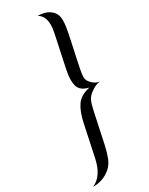

<svg xmlns="http://www.w3.org/2000/svg" viewBox="-232 -816 759 978"><g transform="rotate(-30 147.5 -326.5)"><path d="M119.1 -183.6Q132.3 -246.6 156.7 -280.8Q180.7 -314.9 234.9 -326.2Q185.5 -337.9 176.3 -372.1Q171.9 -386.7 171.9 -406.2Q171.9 -433.1 179.7 -469.2L219.2 -655.3Q224.6 -681.2 224.6 -702.1Q224.6 -754.9 189 -773.9H191.9Q248 -773.9 275.9 -738.3Q289.6 -720.2 289.6 -691.9V-688Q289.1 -658.7 280.3 -617.2L243.2 -442.4Q235.4 -406.7 235.4 -386.7Q235.4 -366.2 251.5 -351.1Q271 -329.1 295.9 -326.2Q270 -323.7 240.7 -301.8Q218.8 -286.6 210 -266.1Q201.2 -246.1 193.8 -210.4L156.7 -35.6Q147.5 5.9 136.2 35.2Q123.5 66.4 101.1 85.4Q57.6 121.1 1.5 121.1H-1.5Q60.1 94.7 79.6 2.4Z"/></g></svg>

Font: inglobal
Style: Italic
Weight: 400
Italic angle: -12°
Designer: Andrey Kochetov, Denis Davydov, Evgeny Yurtaev
Foundry: inglobal
Version: Version 1.00 September 25, 2014, initial release